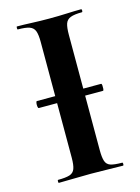

<svg xmlns="http://www.w3.org/2000/svg" viewBox="-100 -683 541 741"><g transform="rotate(-15 171.0 -312.5)"><path d="M42 -299Q39 -299 38 -306Q37 -313 38 -320Q39 -327 42 -327H298Q301 -327 301.5 -320Q302 -313 301.5 -306Q301 -299 298 -299ZM227 -81Q227 -52 232 -37Q237 -22 252 -17Q267 -12 298 -12Q301 -12 301 -6Q301 0 298 0Q272 0 240 -1Q208 -2 170 -2Q134 -2 101 -1Q68 0 42 0Q40 0 40 -6Q40 -12 42 -12Q73 -12 88.5 -17Q104 -22 109.5 -37Q115 -52 115 -81V-544Q115 -573 109.5 -587.5Q104 -602 88.5 -607.5Q73 -613 42 -613Q40 -613 40 -619Q40 -625 42 -625Q68 -625 101 -623.5Q134 -622 170 -622Q208 -622 240.5 -623.5Q273 -625 298 -625Q301 -625 301 -619Q301 -613 298 -613Q268 -613 252.5 -607Q237 -601 232 -586Q227 -571 227 -542Z"/></g></svg>

Font: Cormorant
Style: Bold
Weight: 700
Designer: Christian Thalmann (Catharsis Fonts)
Foundry: Catharsis Fonts
Version: Version 4.000